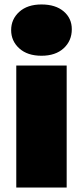

<svg xmlns="http://www.w3.org/2000/svg" viewBox="-20 -841 372 861"><path d="M53 0V-547H279V0ZM166 -591Q103 -591 66.5 -624Q30 -657 30 -706Q30 -755 66.5 -788Q103 -821 166 -821Q229 -821 265.5 -790Q302 -759 302 -710Q302 -658 265.5 -624.5Q229 -591 166 -591Z"/></svg>

Font: Montserrat-Alt1 Black
Style: Regular
Weight: 900
Designer: Differentunic
Foundry: Differentunic
Version: Version 7.222